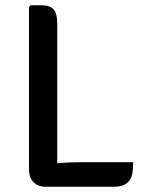

<svg xmlns="http://www.w3.org/2000/svg" viewBox="-20 -707 552 728"><path d="M286 -92H485Q485 -70 482 -50Q473 1 413 1H152Q124 1 107 -16.5Q90 -34 90 -65V-681L97 -687H137Q170 -687 183.5 -671Q197 -655 197 -619V-88Q238 -92 286 -92Z"/></svg>

Font: Signika
Style: Regular
Weight: 400
Designer: Anna Giedrys
Foundry: Anna Giedrys
Version: Version 1.001